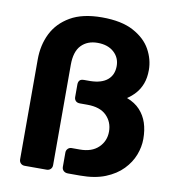

<svg xmlns="http://www.w3.org/2000/svg" viewBox="-80 -782 786 854"><g transform="rotate(10 313.0 -355.0)"><path d="M88 0Q77 0 70 -7Q63 -14 63 -25V-476Q63 -541 89 -593.5Q115 -646 170 -678Q225 -710 313 -710Q401 -710 455 -681Q509 -652 533.5 -607.5Q558 -563 558 -515Q558 -480 548 -453.5Q538 -427 521 -408Q504 -389 484 -376Q521 -362 543.5 -337.5Q566 -313 576.5 -281Q587 -249 587 -209Q587 -173 573 -136.5Q559 -100 529 -69Q499 -38 452 -19Q405 0 338 0H284Q271 0 263.5 -7Q256 -14 256 -25V-90Q256 -100 263.5 -107.5Q271 -115 284 -114H317Q371 -114 401 -143Q431 -172 431 -215Q431 -258 402 -287Q373 -316 315 -316H282Q269 -316 262.5 -323Q256 -330 256 -340V-397Q256 -408 261.5 -415Q267 -422 282 -422H310Q361 -423 387.5 -445.5Q414 -468 414 -508Q414 -546 386.5 -570.5Q359 -595 313 -595Q267 -595 239.5 -566.5Q212 -538 212 -478V-25Q212 -14 205 -7Q198 0 187 0Z"/></g></svg>

Font: Rubik SemiBold
Style: Regular
Weight: 600
Designer: Hubert and Fischer
Foundry: Hubert and Fischer
Version: Version 2.300;gftools[0.9.30]